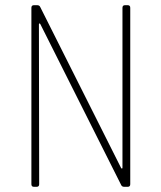

<svg xmlns="http://www.w3.org/2000/svg" viewBox="-20 -720 622 740"><path d="M462 -700H472Q482 -700 482 -690V-10Q482 0 472 0H459Q450 0 447 -7L135 -628Q133 -630 131.5 -629.5Q130 -629 130 -626L131 -10Q131 0 121 0H111Q101 0 101 -10V-690Q101 -700 111 -700H123Q132 -700 135 -693L447 -72Q449 -70 450.5 -70.5Q452 -71 452 -74V-690Q452 -700 462 -700Z"/></svg>

Font: Barlow Semi Condensed Thin
Style: Regular
Weight: 250
Width: 4
Designer: Jeremy Tribby
Foundry: Tribby Type
Version: Version 1.408